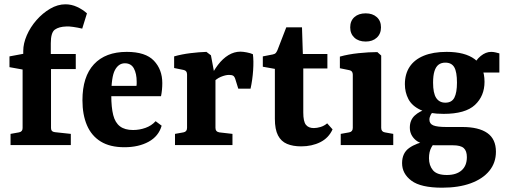

<svg xmlns="http://www.w3.org/2000/svg" viewBox="-20 -674 2350 892"><path d="M284 -654Q312 -654 338 -642Q364 -630 384 -612L362 -541Q341 -546 320 -549Q299 -552 288 -551Q254 -550 235 -536.5Q216 -523 216 -473V-423H332V-353H217V-79Q217 -62 235 -60L309 -52V0H29V-52L68 -59Q85 -62 85 -79V-351L24 -362V-412L88 -424V-437Q88 -472 104.5 -510Q121 -548 149.5 -580.5Q178 -613 213 -633.5Q248 -654 284 -654Z M363 -208Q363 -318 416.5 -375.5Q470 -433 569 -433Q656 -433 695 -392Q734 -351 734 -288Q734 -273 732.5 -257Q731 -241 728 -227H453V-275H614Q615 -280 615 -284Q615 -288 615 -294Q615 -332 602 -356Q589 -380 560 -380Q531 -380 514 -348.5Q497 -317 497 -231Q497 -175 506 -139.5Q515 -104 537.5 -87Q560 -70 598 -70Q628 -70 656 -80Q684 -90 703 -111L731 -90Q717 -41 670.5 -15.5Q624 10 558 10Q491 10 448 -16.5Q405 -43 384 -92Q363 -141 363 -208Z M952 -303Q970 -343 992.5 -372.5Q1015 -402 1041.5 -418Q1068 -434 1097 -434Q1109 -434 1127 -430.5Q1145 -427 1155 -422Q1159 -391 1156 -347Q1153 -303 1144 -262H1087L1074 -304Q1070 -318 1063.5 -322Q1057 -326 1044 -326Q1028 -326 1006 -317Q984 -308 964 -285ZM981 -305V-80Q981 -62 999 -59L1060 -52V0H793V-52L832 -59Q849 -62 849 -80V-328Q849 -346 833 -349L789 -358V-412Q824 -422 864.5 -427Q905 -432 939 -433L960 -417Z M1257 -354 1201 -364V-412L1247 -421Q1257 -423 1261 -427.5Q1265 -432 1269 -441L1310 -547H1383L1387 -423H1501V-356H1389V-151Q1389 -110 1401 -94.5Q1413 -79 1438 -79Q1452 -79 1469 -84Q1486 -89 1500 -101L1525 -73Q1507 -33 1468 -13.5Q1429 6 1379 6Q1341 6 1313.5 -5.5Q1286 -17 1271.5 -45Q1257 -73 1257 -122Z M1751 -80Q1751 -62 1768 -59L1807 -52V0H1563V-52L1602 -59Q1619 -62 1619 -80V-327Q1619 -345 1603 -348L1559 -357V-411Q1598 -422 1646 -427Q1694 -432 1733 -432L1751 -416ZM1750 -547Q1750 -517 1730.5 -499Q1711 -481 1679 -481Q1646 -481 1626.5 -499Q1607 -517 1607 -547Q1607 -577 1626.5 -594.5Q1646 -612 1679 -612Q1711 -612 1730.5 -594.5Q1750 -577 1750 -547Z M2284 31Q2284 82 2253.5 119.5Q2223 157 2167 177.5Q2111 198 2034 198Q1935 198 1891.5 165.5Q1848 133 1848 84Q1848 37 1881 13.5Q1914 -10 1969 -20L2009 -19Q1995 -9 1984 11Q1973 31 1973 61Q1973 95 1991.5 117Q2010 139 2056 139Q2100 139 2124.5 117.5Q2149 96 2149 56Q2149 27 2134.5 14Q2120 1 2085 1H2010Q1940 1 1912 -22.5Q1884 -46 1884 -81Q1884 -116 1906.5 -137Q1929 -158 1965 -168L2003 -163Q1987 -152 1981 -140.5Q1975 -129 1975 -118Q1975 -99 1993 -91.5Q2011 -84 2054 -84H2128Q2204 -84 2244 -56Q2284 -28 2284 31ZM2231 -294Q2231 -228 2186.5 -186.5Q2142 -145 2041 -145Q1973 -145 1933.5 -163.5Q1894 -182 1877.5 -213.5Q1861 -245 1861 -283Q1861 -330 1883 -363.5Q1905 -397 1948.5 -415Q1992 -433 2055 -433Q2140 -433 2185.5 -399Q2231 -365 2231 -294ZM1992 -290Q1992 -241 2006.5 -219Q2021 -197 2049 -197Q2079 -197 2091 -220.5Q2103 -244 2103 -290Q2103 -340 2090.5 -361.5Q2078 -383 2049 -383Q2030 -383 2017.5 -373.5Q2005 -364 1998.5 -343.5Q1992 -323 1992 -290ZM2208 -337 2176 -362Q2190 -395 2213.5 -414Q2237 -433 2262 -433Q2272 -433 2282.5 -430.5Q2293 -428 2300 -426V-337Z"/></svg>

Font: Yrsa
Style: Bold
Weight: 700
Version: Version 2.004